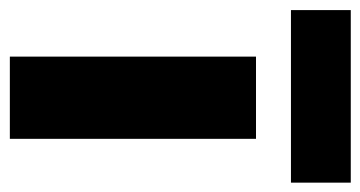

<svg xmlns="http://www.w3.org/2000/svg" viewBox="-241 -541 732 390"><g transform="rotate(90 125.0 -346.0)"><path d="M-49.5 -692.5H301V-571H-49.5ZM45 -500H212V0H45Z"/></g></svg>

Font: Overused Grotesk ExtraBold
Style: Regular
Weight: 800
Version: Version 0.004